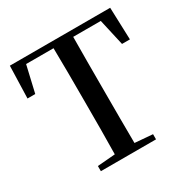

<svg xmlns="http://www.w3.org/2000/svg" viewBox="-166 -883 1011 1031"><g transform="rotate(-30 340.0 -367.5)"><path d="M23 -535H71L109 -699H279C281 -598 281 -496 281 -393V-342C281 -241 281 -140 279 -41L169 -32V0H511V-32L401 -41C400 -141 400 -242 400 -343V-393C400 -496 400 -598 401 -699H572L609 -535H658L651 -735H29Z"/></g></svg>

Font: Noto Serif CJK SC SemiBold
Style: Regular
Weight: 600
Designer: Ryoko NISHIZUKA 西塚涼子 (kana & ideographs); Frank Grießhammer (Latin, Greek & Cyrillic); Wenlong ZHANG 张文龙 (bopomofo); San
Foundry: Adobe
Version: Version 2.001;hotconv 1.1.0;makeotfexe 2.6.0